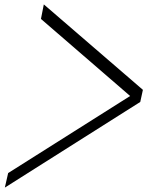

<svg xmlns="http://www.w3.org/2000/svg" viewBox="-20 -709 669 872"><path d="M179 -689 629 -301 617 -246 2 143 17 77 571 -273 166 -623Z"/></svg>

Font: GFS Didot
Style: Italic
Weight: 400
Italic angle: -12°
Designer: Takis Katsoulidis and George D. Matthiopoulos
Foundry: George Matthiopoulos and Takis Katsoulidis
Version: Version 1.0